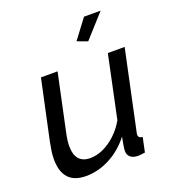

<svg xmlns="http://www.w3.org/2000/svg" viewBox="-135 -832 847 944"><g transform="rotate(-20 288.5 -360.0)"><path d="M155 10Q33 10 33 -122Q33 -141 36 -162.5Q39 -184 44 -209L111 -522H198L135 -226Q126 -186 126 -157Q126 -66 204 -66Q238 -66 272 -81.5Q306 -97 337.5 -126Q369 -155 392 -195L461 -522H549L461 -108Q460 -104 459.5 -101Q459 -98 459 -95Q459 -77 481 -76L465 0Q454 1 445.5 2.5Q437 4 430 4Q403 4 389 -8Q375 -20 375 -40Q375 -46 376 -54.5Q377 -63 379.5 -77Q382 -91 386 -112Q341 -54 280 -22Q219 10 155 10ZM390 -609 336 -629 412 -730H499Z"/></g></svg>

Font: Raleway Thin Medium
Style: Italic
Weight: 500
Italic angle: -12°
Version: Version 4.026